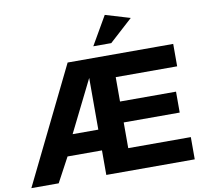

<svg xmlns="http://www.w3.org/2000/svg" viewBox="-105 -1046 1187 1148"><g transform="rotate(-10 489.0 -472.0)"><path d="M-7 0H159L239 -149H448V0H985V-135H605V-291H945V-418H605V-566H978V-702H337ZM292 -275 448 -589V-275ZM505 -771H614L755 -899L605 -944Z"/></g></svg>

Font: Geom
Style: Bold
Weight: 700
Version: Version 1.102